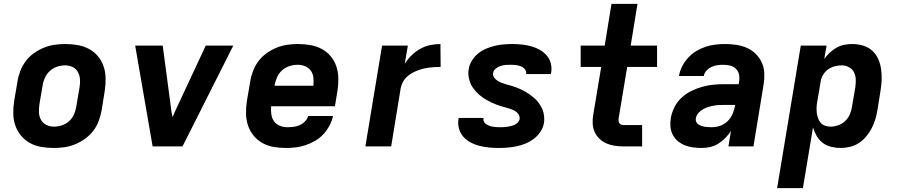

<svg xmlns="http://www.w3.org/2000/svg" viewBox="-20 -755 4640 990"><path d="M257 8Q224 8 192.5 2.5Q161 -3 134.5 -17.5Q108 -32 88.5 -55.5Q69 -79 59 -108Q49 -137 48.5 -169.5Q48 -202 53 -234L70 -334Q74 -361 84.5 -388.5Q95 -416 112.5 -439.5Q130 -463 154.5 -480.5Q179 -498 206 -509Q233 -520 261 -524Q289 -528 316 -528Q349 -528 380.5 -522.5Q412 -517 439 -502.5Q466 -488 485.5 -464.5Q505 -441 514.5 -412Q524 -383 524.5 -350.5Q525 -318 520 -286L504 -186Q499 -159 489 -131.5Q479 -104 461 -80.5Q443 -57 418.5 -39.5Q394 -22 367.5 -11Q341 0 312.5 4Q284 8 257 8ZM257 -102Q278 -102 298.5 -108.5Q319 -115 335.5 -129.5Q352 -144 361 -164Q370 -184 373 -204L390 -304Q394 -325 392.5 -345.5Q391 -366 382 -383Q373 -400 355 -409Q337 -418 317 -418Q296 -418 275.5 -411.5Q255 -405 238.5 -390.5Q222 -376 212.5 -356Q203 -336 200 -316L183 -216Q180 -195 181 -174.5Q182 -154 191.5 -137Q201 -120 219 -111Q237 -102 257 -102Z M767 0 677 -520H819L865 -173Q867 -168 867.5 -162.5Q868 -157 869 -151Q872 -157 874.5 -162.5Q877 -168 879 -173L1041 -520H1183L921 0Z M1453 8Q1421 8 1390 2.5Q1359 -3 1332.5 -18Q1306 -33 1287 -56.5Q1268 -80 1258.5 -109Q1249 -138 1248.5 -170Q1248 -202 1253 -234L1270 -334Q1274 -361 1284.5 -388.5Q1295 -416 1312.5 -439.5Q1330 -463 1354.5 -480.5Q1379 -498 1406 -509Q1433 -520 1461 -524Q1489 -528 1516 -528Q1549 -528 1580.5 -522.5Q1612 -517 1639 -502.5Q1666 -488 1685.5 -464.5Q1705 -441 1714.5 -412Q1724 -383 1724.5 -350.5Q1725 -318 1720 -286L1707 -207H1378Q1376 -186 1379 -165.5Q1382 -145 1393 -129.5Q1404 -114 1423 -106.5Q1442 -99 1462 -99Q1478 -99 1494 -101Q1510 -103 1525 -109.5Q1540 -116 1552.5 -129Q1565 -142 1569 -157H1697Q1692 -132 1679 -107.5Q1666 -83 1647.5 -63Q1629 -43 1605 -29Q1581 -15 1555.5 -6.5Q1530 2 1504.5 5Q1479 8 1453 8ZM1396 -313H1596Q1598 -334 1596 -354Q1594 -374 1583.5 -389.5Q1573 -405 1554.5 -413Q1536 -421 1516 -421Q1495 -421 1473.5 -414.5Q1452 -408 1435 -393Q1418 -378 1409 -357.5Q1400 -337 1396 -317Z M1864 0 1950 -520H2083L2067 -426Q2082 -450 2102.5 -470Q2123 -490 2147.5 -503.5Q2172 -517 2198.5 -522.5Q2225 -528 2251 -528L2252 -410Q2237 -410 2221 -409Q2205 -408 2190 -406Q2175 -404 2159.5 -400Q2144 -396 2129 -390Q2114 -384 2100 -375.5Q2086 -367 2074.5 -355.5Q2063 -344 2056 -329.5Q2049 -315 2046 -300L1997 0Z M2552 8Q2526 8 2501 5.5Q2476 3 2452 -3Q2428 -9 2406.5 -20.5Q2385 -32 2369.5 -49.5Q2354 -67 2347 -91Q2340 -115 2344 -140L2345 -147H2473V-146Q2471 -136 2475.5 -127.5Q2480 -119 2488 -114Q2496 -109 2504.5 -106Q2513 -103 2522.5 -101.5Q2532 -100 2541.5 -99.5Q2551 -99 2561 -99Q2570 -99 2579 -99.5Q2588 -100 2597.5 -101.5Q2607 -103 2616.5 -105.5Q2626 -108 2634.5 -112Q2643 -116 2650 -123.5Q2657 -131 2659 -140Q2661 -154 2654 -165Q2647 -176 2636 -182.5Q2625 -189 2613 -193Q2601 -197 2588.5 -200.5Q2576 -204 2564 -207.5Q2552 -211 2540 -215.5Q2528 -220 2516.5 -225.5Q2505 -231 2494 -237Q2483 -243 2472.5 -250Q2462 -257 2452.5 -265Q2443 -273 2435 -282Q2427 -291 2419.5 -301Q2412 -311 2407 -322.5Q2402 -334 2399 -346.5Q2396 -359 2395 -372Q2394 -385 2397 -399Q2400 -421 2413 -442Q2426 -463 2444.5 -478.5Q2463 -494 2485.5 -503.5Q2508 -513 2530.5 -518.5Q2553 -524 2576 -526Q2599 -528 2621 -528Q2646 -528 2670.5 -525.5Q2695 -523 2718.5 -516.5Q2742 -510 2762.5 -498.5Q2783 -487 2798.5 -469.5Q2814 -452 2820 -428.5Q2826 -405 2822 -380L2820 -373H2692L2693 -374Q2695 -388 2686 -398.5Q2677 -409 2665 -413.5Q2653 -418 2639.5 -419.5Q2626 -421 2612 -421Q2599 -421 2586.5 -420Q2574 -419 2561.5 -415Q2549 -411 2537 -402Q2525 -393 2523 -380Q2520 -367 2527.5 -356Q2535 -345 2545.5 -338.5Q2556 -332 2568 -327.5Q2580 -323 2592.5 -319.5Q2605 -316 2617.5 -312.5Q2630 -309 2641.5 -304.5Q2653 -300 2665 -294.5Q2677 -289 2687.5 -283Q2698 -277 2708 -270Q2718 -263 2728 -255Q2738 -247 2746.5 -238Q2755 -229 2761.5 -219Q2768 -209 2774 -197.5Q2780 -186 2782.5 -173.5Q2785 -161 2786 -148Q2787 -135 2785 -122Q2781 -98 2767.5 -77Q2754 -56 2734 -40.5Q2714 -25 2691.5 -15.5Q2669 -6 2645.5 -1Q2622 4 2598.5 6Q2575 8 2552 8Z M3196 0Q3172 0 3149.5 -3.5Q3127 -7 3107 -15.5Q3087 -24 3071 -39.5Q3055 -55 3046 -75Q3037 -95 3036 -118Q3035 -141 3039 -164L3080 -410H2974V-520H3098L3133 -735H3267L3232 -520H3368V-410H3214L3170 -146Q3169 -140 3169.5 -133Q3170 -126 3173 -120.5Q3176 -115 3182.5 -112.5Q3189 -110 3195 -110H3291V0Z M3598 8Q3575 8 3553 5Q3531 2 3511 -6Q3491 -14 3475 -27.5Q3459 -41 3449 -60Q3439 -79 3437 -101.5Q3435 -124 3439 -147Q3444 -175 3458 -203Q3472 -231 3495 -252Q3518 -273 3546 -286.5Q3574 -300 3603 -308Q3632 -316 3661 -318.5Q3690 -321 3719 -321H3789L3791 -334Q3794 -353 3790.5 -370.5Q3787 -388 3775 -400Q3763 -412 3745.5 -416.5Q3728 -421 3710 -421Q3694 -421 3679 -419Q3664 -417 3649 -410Q3634 -403 3622.5 -390.5Q3611 -378 3609 -363H3481Q3485 -388 3497 -412Q3509 -436 3527.5 -456.5Q3546 -477 3569 -491Q3592 -505 3617.5 -513.5Q3643 -522 3668.5 -525Q3694 -528 3719 -528Q3749 -528 3778 -523.5Q3807 -519 3832.5 -507.5Q3858 -496 3877.5 -476.5Q3897 -457 3908.5 -431Q3920 -405 3921 -376Q3922 -347 3917 -317L3865 0H3736L3749 -80Q3737 -61 3720.5 -44Q3704 -27 3684 -14.5Q3664 -2 3642 3Q3620 8 3598 8ZM3651 -99Q3673 -99 3695 -107Q3717 -115 3733.5 -132Q3750 -149 3758.5 -170.5Q3767 -192 3771 -214H3719Q3704 -214 3690 -213.5Q3676 -213 3661.5 -210.5Q3647 -208 3632.5 -203.5Q3618 -199 3604.5 -191.5Q3591 -184 3580.5 -171.5Q3570 -159 3568 -145Q3566 -136 3569.5 -127.5Q3573 -119 3580.5 -114Q3588 -109 3596.5 -106Q3605 -103 3614 -101.5Q3623 -100 3632.5 -99.5Q3642 -99 3651 -99Z M3987 215 4109 -520H4242L4230 -451Q4243 -469 4259 -484Q4275 -499 4294 -509.5Q4313 -520 4333.5 -524Q4354 -528 4374 -528Q4403 -528 4430 -520Q4457 -512 4477 -494Q4497 -476 4508 -451.5Q4519 -427 4523 -399.5Q4527 -372 4526 -343.5Q4525 -315 4520 -286L4504 -186Q4500 -162 4493 -139Q4486 -116 4474.5 -93.5Q4463 -71 4446.5 -51.5Q4430 -32 4409 -18Q4388 -4 4363.5 2Q4339 8 4316 8Q4290 8 4265.5 2Q4241 -4 4222 -18.5Q4203 -33 4191 -54Q4179 -75 4172 -98L4120 215ZM4262 -102Q4282 -102 4302 -109Q4322 -116 4337.5 -130.5Q4353 -145 4361.5 -164.5Q4370 -184 4373 -204L4390 -304Q4393 -324 4392.5 -344.5Q4392 -365 4383.5 -382Q4375 -399 4357.5 -408.5Q4340 -418 4320 -418Q4302 -418 4283 -413Q4264 -408 4248 -396Q4232 -384 4222.5 -366.5Q4213 -349 4211 -331L4194 -231Q4191 -216 4190.5 -201.5Q4190 -187 4191.5 -173Q4193 -159 4198 -145.5Q4203 -132 4211.5 -122Q4220 -112 4233.5 -107Q4247 -102 4262 -102Z"/></svg>

Font: Iosevka Aile Extrabold Oblique
Style: Regular
Weight: 800
Italic angle: -9°
Designer: Belleve Invis
Foundry: Belleve Invis
Version: Version 31.1.0; ttfautohint (v1.8.4)